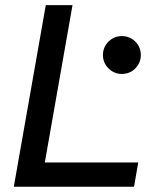

<svg xmlns="http://www.w3.org/2000/svg" viewBox="-20 -713 626 733"><path d="M32.7 0 154.8 -693.4H256.8L134.8 0ZM32.7 0 49.3 -92.8H507.8L491.7 0ZM445.3 -430.7Q415.5 -430.7 394.3 -451.9Q373 -473.1 373 -502.9Q373 -533.2 394.3 -554.2Q415.5 -575.2 445.3 -575.2Q475.6 -575.2 496.6 -554.2Q517.6 -533.2 517.6 -502.9Q517.6 -473.1 496.6 -451.9Q475.6 -430.7 445.3 -430.7Z"/></svg>

Font: Cascadia Code
Style: Italic
Weight: 400
Italic angle: -10°
Designer: Aaron Bell
Foundry: Saja Typeworks
Version: Version 2407.024